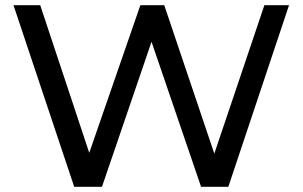

<svg xmlns="http://www.w3.org/2000/svg" viewBox="-20 -720 1166 740"><path d="M999 -700H1094L860 0H755L564 -559L373 0H266L32 -700H135L324 -131L521 -700H613L806 -128Z"/></svg>

Font: Montserrat
Style: Regular
Weight: 500
Designer: Julieta Ulanovsky
Foundry: Julieta Ulanovsky
Version: Version 7.200;PS 007.200;hotconv 1.0.88;makeotf.lib2.5.64775